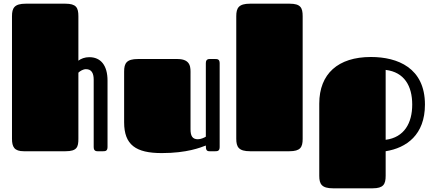

<svg xmlns="http://www.w3.org/2000/svg" viewBox="-20 -820 2350 1041"><path d="M405 -732C405 -779 393 -800 334 -800H120C58 -800 45 -777 45 -732V-68C45 -23 58 0 109 0H335C398 0 405 -23 405 -68V-426C414 -435 431 -445 446 -445C475 -445 488 -425 488 -388V-23C488 -12 491 0 508 0H539C551 0 563 -1 563 -23V-383C563 -466 526 -510 464 -510C440 -510 419 -502 405 -491Z M1013 -419C1013 -450 1018 -500 942 -500H728C666 -500 653 -477 653 -432V-157C653 -34 717 10 857 10C994 10 1067 -20 1096 -31C1096 -9 1099 0 1116 0H1147C1159 0 1171 -1 1171 -23V-477C1171 -499 1159 -500 1147 -500H1116C1099 -500 1096 -488 1096 -477V-79C1087 -73 1068 -65 1053 -65C1024 -65 1013 -82 1013 -119Z M1261 -68C1261 -23 1274 0 1336 0H1549C1609 0 1621 -22 1621 -67V-732C1621 -778 1610 -800 1550 -800H1336C1274 -800 1261 -777 1261 -732Z M1991 -511C1813 -511 1711 -420 1711 -258V133C1711 178 1724 201 1786 201H2000C2059 201 2071 179 2071 133V0C2184 -18 2284 -89 2284 -253C2284 -452 2136 -511 1991 -511ZM2215 -253C2215 -153 2172 -75 2071 -62V-441C2172 -429 2215 -354 2215 -253Z"/></svg>

Font: Fascinate
Style: Regular
Weight: 900
Designer: Astigmatic (AOETI)
Foundry: Astigmatic (AOETI)
Version: Version 1.000